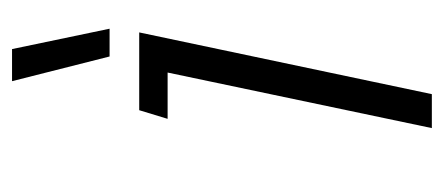

<svg xmlns="http://www.w3.org/2000/svg" viewBox="-224 -496 720 311"><g transform="rotate(-90 135.5 -340.0)"><path d="M200 -522 160 -680H212L245 -522ZM84 0 174 -428H99L113 -474H239L139 0Z"/></g></svg>

Font: Kanit ExtraLight
Style: Italic
Weight: 275
Italic angle: -12°
Designer: Katatrad Team
Foundry: CadsonDemak
Version: Version 2.000; ttfautohint (v1.8.3)